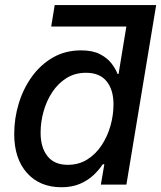

<svg xmlns="http://www.w3.org/2000/svg" viewBox="-20 -748 653 778"><path d="M544.4 -640.6H187.5L201.7 -727.5H612.8ZM229 10.7Q141.1 10.7 89.4 -47.1Q37.6 -105 37.6 -205.1Q37.6 -268.1 55.9 -328.4Q74.2 -388.7 109.1 -437.3Q144 -485.8 194.3 -514.9Q244.6 -543.9 308.6 -543.9Q355 -543.9 384.5 -528.8Q414.1 -513.7 431.2 -491.7Q448.2 -469.7 456.5 -448.2H460.4L506.3 -727.5H612.8L492.2 0H388.7L402.8 -82.5H396.5Q380.9 -59.1 358.2 -37.8Q335.4 -16.6 303.5 -2.9Q271.5 10.7 229 10.7ZM254.4 -80.1Q299.3 -80.1 333.7 -101.8Q368.2 -123.5 391.8 -159.4Q415.5 -195.3 427.7 -238.5Q439.9 -281.7 439.9 -325.2Q439.9 -384.3 411.9 -418.7Q383.8 -453.1 328.6 -453.1Q283.7 -453.1 249.5 -431.6Q215.3 -410.2 191.9 -374.8Q168.5 -339.4 156.5 -296.4Q144.5 -253.4 144.5 -210Q144.5 -150.4 172.4 -115.2Q200.2 -80.1 254.4 -80.1Z"/></svg>

Font: Inter 20pt Medium
Style: Italic
Weight: 500
Italic angle: -9.3988°
Version: Version 4.001;git-66647c0bb